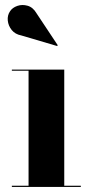

<svg xmlns="http://www.w3.org/2000/svg" viewBox="-20 -733 356 753"><path d="M63.5 -594Q39.5 -598.5 26 -615.2Q12.5 -632 10.5 -652.5Q8.5 -673 19.5 -689Q28.5 -703 47.8 -709.8Q67 -716.5 88.2 -710.5Q109.5 -704.5 123.5 -680.5L206.5 -555.5L204 -552.5ZM26.5 -4.5H92V-455.5H26.5V-460H232V-4.5H297V0H26.5Z"/></svg>

Font: Bodoni* 36pt
Style: Bold
Weight: 700
Version: Version 2.3